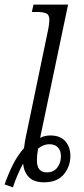

<svg xmlns="http://www.w3.org/2000/svg" viewBox="-34 -780 366 832"><path d="M-14 19Q2 -27 22.5 -67.5Q43 -108 70 -138Q73 -162 77.5 -185Q82 -208 87 -230L172 -639Q176 -656 178 -671.5Q180 -687 180 -694Q180 -716 166.5 -722Q153 -728 127 -728H104L111 -760H261L140 -183Q161 -193 184 -193Q227 -193 249 -168Q271 -143 271 -104Q271 -59 242.5 -24.5Q214 10 157 10Q114 10 92 -11.5Q70 -33 66 -71Q54 -49 42.5 -22.5Q31 4 22 32ZM169 -33Q198 -33 214 -53.5Q230 -74 230 -103Q230 -126 217.5 -140.5Q205 -155 180 -155Q154 -155 131 -136Q126 -109 126 -87Q125 -33 169 -33Z"/></svg>

Font: Noto Serif SemiCondensed Light
Style: Italic
Weight: 300
Width: 4
Italic angle: -12°
Designer: Monotype Design Team
Foundry: Monotype Imaging Inc.
Version: Version 2.013; ttfautohint (v1.8.4.7-5d5b)